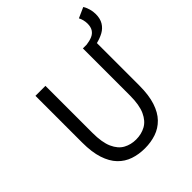

<svg xmlns="http://www.w3.org/2000/svg" viewBox="-249 -1079 1251 1251"><g transform="rotate(-45 376.5 -454.0)"><path d="M624.1 -693.4 570.2 -733.4Q601.4 -737.5 623.8 -747.1Q646.2 -756.8 658.6 -776.1Q670.9 -795.4 670.9 -826.2Q670.9 -843.1 666.6 -860.1Q662.4 -877.2 655.1 -890.2L727.6 -922.5Q738.8 -904.1 745.8 -880.7Q752.8 -857.3 752.8 -832.1Q752.8 -790 735.5 -762Q718.3 -734.1 689.3 -718.1Q660.2 -702.2 624.1 -693.4ZM360.8 13.4Q304.7 13.4 256.8 -2.9Q208.8 -19.2 173.2 -56.1Q137.7 -93 117.8 -153.8Q97.9 -214.5 97.9 -302.4V-733.4H189.9V-299.9Q189.9 -212.2 212.7 -161.4Q235.5 -110.5 274.3 -89.3Q313.1 -68 360.8 -68Q409.8 -68 449 -89.3Q488.3 -110.5 511.7 -161.4Q535 -212.2 535 -299.9V-733.4H624.1V-302.4Q624.1 -214.5 604.3 -153.8Q584.6 -93 548.6 -56.1Q512.7 -19.2 464.6 -2.9Q416.5 13.4 360.8 13.4Z"/></g></svg>

Font: Noto Sans TC
Style: Regular
Weight: 100
Designer: Ryoko NISHIZUKA 西塚涼子 (kana, bopomofo & ideographs); Paul D. Hunt (Latin, Greek & Cyrillic); Sandoll Communications 산돌커뮤니
Foundry: Adobe
Version: Version 2.004;hotconv 1.0.118;makeotfexe 2.5.65603